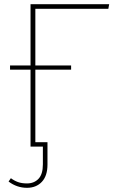

<svg xmlns="http://www.w3.org/2000/svg" viewBox="-20 -701 555 918"><path d="M149 -659V-388H320V-368H149V-21H207V86Q207 140 180 168.5Q153 197 109 197Q61 197 21 167L32 151Q48 163 66 169.5Q84 176 109 176Q143 176 164 154Q185 132 185 85V0H126V-368H28V-388H126V-681H502L498 -659Z"/></svg>

Font: Fira Sans Thin
Style: Regular
Weight: 100
Designer: bBox Type GmbH & Carrois Corporate GbR & Edenspiekermann AG
Foundry: bBox Type GmbH & Carrois Corporate GbR & Edenspiekermann AG
Version: Version 4.301